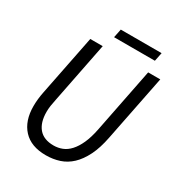

<svg xmlns="http://www.w3.org/2000/svg" viewBox="-186 -907 972 1043"><g transform="rotate(30 300.0 -385.5)"><path d="M255 12Q162 12 113 -41Q64 -94 64 -186Q64 -230 74 -279L149 -656H227L152 -277Q147 -254 144 -234Q141 -214 141 -195Q141 -128 172 -91.5Q203 -55 265 -55Q293 -55 318.5 -65Q344 -75 365.5 -98.5Q387 -122 404 -159.5Q421 -197 432 -252L512 -656H588L506 -244Q492 -172 467.5 -123Q443 -74 411 -44Q379 -14 339.5 -1Q300 12 255 12ZM256 -729 267 -783H523L512 -729Z"/></g></svg>

Font: Source Code Pro
Style: Italic
Weight: 400
Italic angle: -11°
Monospace: yes
Designer: Paul D. Hunt, Teo Tuominen
Foundry: Adobe Systems Incorporated
Version: Version 1.050;PS 1.000;hotconv 16.6.51;makeotf.lib2.5.65220